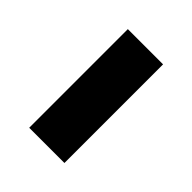

<svg xmlns="http://www.w3.org/2000/svg" viewBox="-1 -536 501 501"><g transform="rotate(-45 249.5 -285.0)"><path d="M68 -350H432V-220H68Z"/></g></svg>

Font: LilGrotesk Bold
Style: Regular
Weight: 700
Designer: BSozoo
Foundry: BSozoo
Version: Version 1.001;PS 001.001;hotconv 1.0.70;makeotf.lib2.5.58329